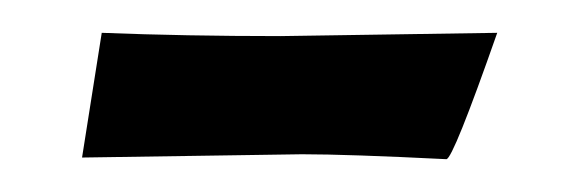

<svg xmlns="http://www.w3.org/2000/svg" viewBox="-20 -368 350 117"><path d="M42 -348Q93 -346 151 -346L283 -348Q256 -271 252 -271Q192 -274 164 -274L30 -272Z"/></svg>

Font: Fresca
Style: Regular
Weight: 400
Designer: Iván Moreno
Foundry: Fontstage
Version: Version 1.001